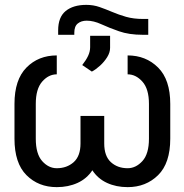

<svg xmlns="http://www.w3.org/2000/svg" viewBox="-20 -763 762 793"><path d="M507.1 -456V-534.1Q582.7 -534.1 633 -484Q683.2 -433.9 683.2 -333.8V-190.3Q683.2 -89.1 633 -39.6Q582.7 9.9 507.1 9.9Q459.9 9.9 422.1 -7.5Q384.2 -24.9 361.5 -59.7Q338.4 -24.9 300.2 -7.5Q262.1 9.9 214.5 9.9Q138.8 9.9 89.3 -39.6Q39.8 -89.1 39.8 -190.3V-333.8Q39.8 -433.9 89.3 -484Q138.8 -534.1 214.5 -534.1V-456Q180.4 -456 154.1 -425.8Q127.8 -395.6 127.8 -333.8V-190.3Q127.8 -127.5 154.1 -97.8Q180.4 -68.2 214.5 -68.2Q256 -68.2 284.3 -93.2Q312.5 -118.3 312.5 -170.5V-284.1H410.5V-170.5Q410.5 -118.3 438 -93.2Q465.6 -68.2 507.1 -68.2Q541.2 -68.2 568.2 -97.8Q595.2 -127.5 595.2 -190.3V-333.8Q595.2 -395.6 568.2 -425.8Q541.2 -456 507.1 -456ZM571 -684.7H592.3V-619.3H569.6Q512.8 -619.3 471.4 -633.9Q430 -648.4 398.3 -663Q366.5 -677.6 338.1 -677.6Q315.7 -677.6 301.3 -666Q286.9 -654.5 286.9 -627.8V-619.3H220.2V-637.8Q220.2 -692.1 251.2 -717.5Q282.3 -742.9 336.6 -742.9Q365.4 -742.9 391 -734Q416.5 -725.1 443.2 -713.8Q469.8 -702.4 500.7 -693.5Q531.6 -684.7 571 -684.7ZM359.4 -467.3 319.6 -494.3Q335.6 -514.6 343.9 -532.3Q352.3 -550.1 352.3 -568.2V-615.1H434.7V-565.3Q434.7 -546.2 422.6 -526.8Q410.5 -507.5 393.1 -491.7Q375.7 -475.9 359.4 -467.3Z"/></svg>

Font: Inter Zeller
Style: Regular
Weight: 400
Designer: Rasmus Andersson; Joe Bland
Foundry: zeller
Version: Version 3.015;git-dec3a8cb1